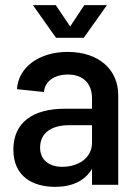

<svg xmlns="http://www.w3.org/2000/svg" viewBox="-20 -719 539 747"><path d="M338 -336V-296H233C107 -296 32 -242 32 -137C32 -31 109 8 195 8C260 8 310 -15 338 -62V0H440V-349C440 -447 366 -517 243 -517C132 -517 51 -457 46 -372L151 -361C154 -402 191 -429 244 -429C307 -429 338 -391 338 -336ZM108 -699 198 -572H306L396 -699H308L253 -616L197 -699ZM136 -145C136 -203 182 -232 250 -232H338V-164C338 -102 282 -70 222 -70C173 -70 136 -95 136 -145Z"/></svg>

Font: Vanilla Cream DemiBold
Style: Regular
Weight: 600
Designer: Jeremy Tribby, Jinavaṁso
Foundry: Tribby Type
Version: Version 1.422;Glyphs 3.1.2 (3151)